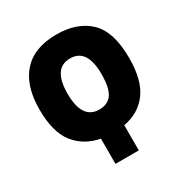

<svg xmlns="http://www.w3.org/2000/svg" viewBox="-168 -854 937 983"><g transform="rotate(-30 300.0 -362.5)"><path d="M233 0H371V-149Q462 -165 513.5 -234Q565 -303 565 -434Q565 -590 495 -657.5Q425 -725 301 -725Q170 -725 102.5 -650Q35 -575 35 -435Q35 -301 88.5 -233.5Q142 -166 233 -149ZM301 -282Q200 -282 200 -434Q200 -584 301 -584Q401 -584 401 -434Q401 -352 376.5 -317Q352 -282 301 -282Z"/></g></svg>

Font: Noto Sans Mono Extra
Style: Regular
Weight: 800
Designer: Monotype Design Team
Foundry: Monotype Imaging Inc.
Version: Version 1.900